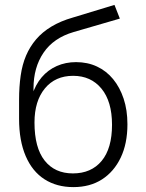

<svg xmlns="http://www.w3.org/2000/svg" viewBox="-20 -757 598 785"><path d="M280 8Q212 8 162 -24Q112 -56 85 -119Q58 -182 58 -271V-350Q58 -402 64.5 -447.5Q71 -493 86.5 -529.5Q102 -566 127.5 -596Q153 -626 190.5 -648.5Q228 -671 277 -685L448 -737L470 -681L281 -626Q199 -602 158 -541.5Q117 -481 117 -396V-367H111Q125 -411 150.5 -441Q176 -471 212 -487Q248 -503 291 -503Q338 -503 376.5 -485Q415 -467 442.5 -433.5Q470 -400 485.5 -353.5Q501 -307 501 -249Q501 -170 473.5 -112.5Q446 -55 397 -23.5Q348 8 280 8ZM278 -48Q353 -48 395.5 -99Q438 -150 438 -247Q438 -342 395 -394.5Q352 -447 279 -447Q206 -447 163.5 -395.5Q121 -344 121 -256Q121 -153 162.5 -100.5Q204 -48 278 -48Z"/></svg>

Font: Nunitoga
Style: Light
Weight: 300
Designer: Vernon Adams
Foundry: Vernon Adams
Version: Version 1.0